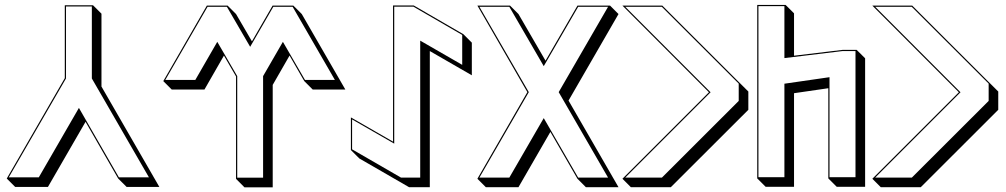

<svg xmlns="http://www.w3.org/2000/svg" viewBox="-20 -737 4140 790"><path d="M635.7 32.2H501L466.3 -2.4L332 -235.8L177.2 32.2H42.5L7.8 -2.4L246.6 -415.5V-715.3H362.8L397.5 -680.7V-380.9ZM592.8 -7.3 357.9 -414.1V-710.4H251.5V-414.1L16.1 -7.3H139.6L304.7 -293L469.2 -7.3Z M831.1 -713.9H916.5L951.2 -679.2L1016.6 -566.9L1101.6 -713.9H1187L1221.7 -679.2L1400.9 -368.7H1266.6L1231.9 -403.3L1171.4 -508.3L1102.1 -387.7V33.7H985.8L951.2 -1V-422.4L901.4 -508.3L821.3 -368.7H686.5L651.9 -403.3ZM834 -709 660.2 -408.2H783.7L874 -564.9L956.1 -423.8V-5.9H1062.5V-423.8L1144 -564.9L1234.9 -408.2H1357.9L1184.1 -709H1104.5L1009.3 -544.4L913.6 -709Z M1663.1 33.2 1458.5 -85 1423.8 -119.6V-253.9L1597.2 -154.3V-714.4H1682.6L1886.7 -596.2L1921.4 -561.5V-427.2L1748.5 -526.9V33.2ZM1629.9 -6.3H1709V-569.8L1881.8 -470.2V-593.3L1681.2 -709.5H1602.1V-146L1428.7 -245.6V-122.6Z M1944.3 -713.9H2078.6L2113.3 -679.2L2224.6 -487.3L2356 -713.9H2490.2L2524.9 -679.2L2319.3 -323.2L2524.9 33.2H2390.6L2356 -1.5L2244.6 -194.3L2113.3 33.2H1979L1944.3 -1.5L2149.9 -357.9ZM1952.6 -709 2155.8 -357.9 1952.6 -6.3H2075.7L2217.3 -251L2358.9 -6.3H2481.9L2278.8 -357.9L2481.9 -709H2358.9L2217.3 -464.8L2075.7 -709Z M3024.4 -395 3059.1 -360.4V-285.2L2740.2 33.2H2575.7L2541 -1.5L2897 -357.4L2541 -713.9H2705.1ZM3019.5 -393.1 2703.1 -709H2552.7L2903.8 -357.4L2552.7 -6.3H2703.6L3019.5 -321.8Z M3095.7 -716.8H3212.4L3247.1 -682.1V-507.8L3446.3 -531.7H3504.9L3539.6 -497.1V31.7H3422.9L3388.2 -2.9V-374L3247.1 -353.5V31.7H3130.4L3095.7 -2.9ZM3100.6 -711.9V-7.8H3207.5V-392.6L3393.1 -419.4V-7.8H3500V-526.9H3446.8L3207.5 -498V-711.9Z M4052.7 -395 4087.4 -360.4V-285.2L3768.6 33.2H3604L3569.3 -1.5L3925.3 -357.4L3569.3 -713.9H3733.4ZM4047.9 -393.1 3731.4 -709H3581.1L3932.1 -357.4L3581.1 -6.3H3731.9L4047.9 -321.8Z"/></svg>

Font: KultiginGolge
Style: Regular
Weight: 400
Designer: facebook.com/biligbitig
Foundry: facebook.com/biligbitig
Version: Version 1.0